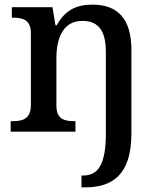

<svg xmlns="http://www.w3.org/2000/svg" viewBox="-20 -567 684 827"><path d="M331 240H347C463 240 546 187 546 8V-352C546 -488 485 -547 379 -547C312 -547 263 -527 224 -458H219L206 -536H31V-491H34C78 -491 113 -482 113 -424V-116C113 -54 78 -45 33 -45H26V0H305V-45H302C258 -45 223 -53 223 -112V-317C223 -402 251 -477 335 -477C410 -477 436 -427 436 -341V6C436 146 401 189 337 189H331Z"/></svg>

Font: Noto Serif Georgian Medium
Style: Regular
Weight: 500
Designer: Monotype Design Team, Akaki Razmadze
Foundry: Google LLC
Version: Version 2.003